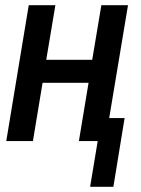

<svg xmlns="http://www.w3.org/2000/svg" viewBox="-20 -540 540 735"><path d="M325 175 354 0H282L319 -223H143L106 0H4L90 -520H192L157 -311H333L368 -520H470L398 -88H457L414 175Z"/></svg>

Font: Iosevka Curly Semibold
Style: Italic
Weight: 600
Italic angle: -9°
Monospace: yes
Designer: Belleve Invis
Foundry: Belleve Invis
Version: Version 22.1.2; ttfautohint (v1.8.4)